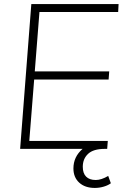

<svg xmlns="http://www.w3.org/2000/svg" viewBox="-20 -732 623 944"><path d="M174 -673 151 -381H517L514 -341H148L124 -39H510L507 0H495Q439 0 413 24.5Q387 49 387 88Q387 120 403.5 136.5Q420 153 451 153Q478 153 512 133L525 169Q512 179 490.5 185.5Q469 192 446 192Q398 192 369.5 166Q341 140 341 96Q341 39 386 0H79L134 -712H563L561 -673Z"/></svg>

Font: Muli ExtraLight
Style: Italic
Weight: 275
Italic angle: -4.541°
Designer: Vernon Adams
Foundry: Vernon Adams
Version: Version 2.001